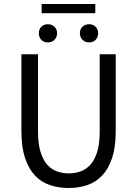

<svg xmlns="http://www.w3.org/2000/svg" viewBox="-20 -927 685 959"><path d="M323 12Q273 12 229.5 -2.5Q186 -17 154.5 -50.5Q123 -84 105 -138Q87 -192 87 -271V-656H170V-269Q170 -210 182 -170Q194 -130 214.5 -106Q235 -82 263 -71.5Q291 -61 323 -61Q356 -61 384 -71.5Q412 -82 433 -106Q454 -130 466 -170Q478 -210 478 -269V-656H558V-271Q558 -192 540 -138Q522 -84 490.5 -50.5Q459 -17 416 -2.5Q373 12 323 12ZM219 -715Q199 -715 186.5 -728Q174 -741 174 -761Q174 -781 186.5 -793.5Q199 -806 219 -806Q239 -806 252 -793.5Q265 -781 265 -761Q265 -741 252 -728Q239 -715 219 -715ZM188 -861V-907H456V-861ZM425 -715Q405 -715 392 -728Q379 -741 379 -761Q379 -781 392 -793.5Q405 -806 425 -806Q445 -806 457.5 -793.5Q470 -781 470 -761Q470 -741 457.5 -728Q445 -715 425 -715Z"/></svg>

Font: Processing Sans Pro
Style: Regular
Weight: 400
Designer: Paul D. Hunt
Foundry: Adobe Systems Incorporated
Version: Version 2.020;PS 2.000;hotconv 1.0.86;makeotf.lib2.5.63406